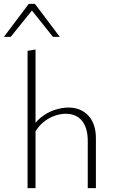

<svg xmlns="http://www.w3.org/2000/svg" viewBox="-53 -969 603 989"><path d="M399 0V-244Q399 -310 369.5 -346.5Q340 -383 285 -383Q256 -383 224 -371Q192 -359 164 -334Q136 -309 117 -268L100 -285Q120 -333 154 -361Q188 -389 226.5 -402Q265 -415 299 -415Q364 -415 402.5 -373Q441 -331 441 -257V0ZM89 0V-707L130 -714V0ZM220 -779 104 -924 95 -949H127L255 -779ZM-33 -779 95 -949H127L119 -924L2 -779Z"/></svg>

Font: Ysabeau Office ExtraLight
Style: Regular
Weight: 250
Designer: Christian Thalmann (Catharsis Fonts)
Version: Version 2.001;gftools[0.9.30]; featfreeze: tnum,lnum,ss02